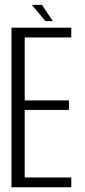

<svg xmlns="http://www.w3.org/2000/svg" viewBox="-20 -792 358 812"><path d="M28.5 0H281.5V-41.5H84.5V-327H271.5V-367.5H84.5V-633.5H281.5V-675H28.5ZM172.5 -702.5H203.5L157.5 -771.5H114.5Z"/></svg>

Font: Anybody Condensed Light
Style: Regular
Weight: 300
Width: 3
Designer: Tyler Finck
Foundry: Etcetera Type Company
Version: Version 1.113;gftools[0.9.25]